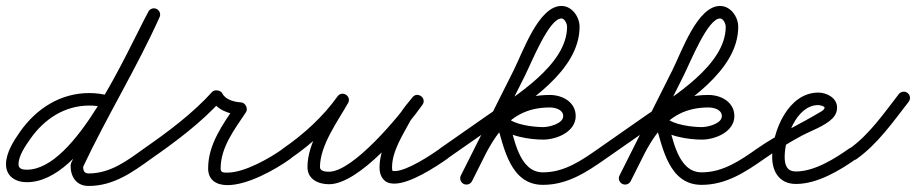

<svg xmlns="http://www.w3.org/2000/svg" viewBox="-33 -593 3077 645"><path d="M334.4 -271.3C334.4 -271.3 334.4 -271.3 334.4 -271.3C311.7 -277.3 290.6 -280.4 266.9 -280.4C170.4 -280.4 89.5 -228.7 34.8 -151.1C13.3 -120.5 -12.8 -80.2 -12.8 -41.2C-12.8 -0.3 19.7 19.1 57 19.1C252.3 19.1 416.5 -373.6 502.5 -534.1C508 -544.3 504.1 -557 493.9 -562.5C483.7 -568 471 -564.1 465.5 -553.9C465.5 -553.9 465.5 -553.9 465.5 -553.9C388.8 -410.9 222.4 -22.9 57 -22.9C43.5 -22.9 29.2 -25.1 29.2 -41.2C29.2 -70.1 53.4 -104.5 69.2 -126.9C115.9 -193.3 184.1 -238.4 266.9 -238.4C287 -238.4 304.4 -235.8 323.6 -230.7C334.8 -227.7 346.3 -234.4 349.3 -245.6C352.3 -256.8 345.6 -268.3 334.4 -271.3ZM464.9 -552.6C464.9 -552.6 464.9 -552.6 464.9 -552.6C387 -380 286.5 -217.6 206.1 -45.9C206 -45.6 205.5 -43.5 205 -41.5C204.5 -39.4 204.1 -37.3 204.1 -37C204.1 0.9 223.4 31.7 264.6 31.7C348.2 31.7 410.9 -13.6 475.3 -60C484.7 -66.7 486.8 -79.8 480 -89.3C473.3 -98.7 460.2 -100.8 450.7 -94C394.2 -53.4 338.2 -10.3 264.6 -10.3C247.9 -10.3 246.1 -22.6 246.1 -37C246.1 -37.3 245.6 -34.9 245 -32.6C244.5 -30.2 244 -27.8 244.1 -28.1C324.7 -200 425.2 -362.5 503.1 -535.4C507.9 -545.9 503.2 -558.4 492.6 -563.1C482.1 -567.9 469.6 -563.2 464.9 -552.6Z M475 -59.8C475 -59.8 475 -59.8 475 -59.8C556.3 -116.2 644.4 -182.2 710.6 -256C714.7 -260.6 704.8 -264.5 694.4 -265.9C684.1 -267.4 673.4 -266.3 676.2 -260.7C694.1 -224.3 736.7 -209.1 774.9 -207C781.9 -206.7 779.7 -217.7 774.9 -227.4C770 -237.1 762.4 -245.4 758.5 -239.6C715.5 -174.4 666.2 -109 666.2 -27.1C666.2 12.5 694.8 28.9 731.1 28.9C798.2 28.9 890.1 -21.8 943.2 -59.9C952.7 -66.7 954.8 -79.8 948.1 -89.2C941.3 -98.7 928.2 -100.8 918.8 -94.1C918.8 -94.1 918.8 -94.1 918.8 -94.1C873.3 -61.5 788.5 -13.1 731.1 -13.1C718.2 -13.1 708.2 -12.6 708.2 -27.1C708.2 -99.1 755.6 -159 793.5 -216.4C797.4 -222.3 796.8 -230.3 793.5 -236.8C790.2 -243.4 784.2 -248.6 777.1 -249C755 -250.2 724.5 -257.6 713.8 -279.3C711.1 -284.8 704.6 -288.3 697.7 -289.2C690.7 -290.2 683.5 -288.6 679.4 -284C615.4 -212.7 529.6 -148.8 451 -94.2C441.5 -87.6 439.1 -74.5 445.8 -65C452.4 -55.5 465.5 -53.1 475 -59.8Z M912.7 -65.1C919.3 -55.5 932.3 -53.1 941.9 -59.7C1014.9 -109.9 1083.6 -172.4 1135.1 -244.8C1142.8 -255.7 1137.3 -267.1 1128.1 -272.9C1119 -278.7 1106.3 -278.9 1099.8 -267.4C1060 -197.6 999.9 -113.7 999.9 -31.7C999.9 9.3 1036.5 25.9 1072.2 25.9C1173.8 25.9 1330.9 -163.1 1386.1 -240.8C1394 -251.9 1389.9 -263.6 1381.6 -269.8C1373.4 -276 1361.1 -276.7 1352.6 -266.1C1337.5 -247.2 1320.7 -228.4 1308.8 -207.4C1308.8 -207.4 1308.7 -207.3 1308.6 -207.2C1308.5 -207 1308.5 -206.9 1308.5 -206.9C1279.4 -152.5 1242 -93.8 1242 -30.3C1242 -20.1 1243.6 -9.6 1248.3 -0.4C1248.3 -0.4 1248.4 -0.3 1248.5 -0.1C1248.5 0 1248.6 0.2 1248.6 0.2C1258.3 17.5 1271.1 23.8 1292.4 23.8C1344.8 23.8 1428.7 -30.8 1470 -59.8C1479.5 -66.5 1481.9 -79.5 1475.2 -89C1468.5 -98.5 1455.5 -100.9 1446 -94.2C1446 -94.2 1446 -94.2 1446 -94.2C1413.2 -71.2 1333.6 -18.2 1292.4 -18.2C1289.9 -18.2 1287.4 -18.3 1285.1 -18.8C1283.1 -19.2 1286.3 -17.7 1287.1 -16.5C1287.9 -15.3 1285.7 -19.6 1285.4 -20.2C1285.4 -20.2 1285.4 -20 1285.5 -19.9C1285.6 -19.7 1285.7 -19.6 1285.7 -19.6C1284.1 -22.7 1284 -26.9 1284 -30.3C1284 -85.5 1320.1 -139.5 1345.5 -187.1C1345.5 -187.1 1345.5 -187 1345.4 -186.8C1345.3 -186.7 1345.2 -186.6 1345.2 -186.6C1356.1 -205.6 1371.8 -222.7 1385.4 -239.9C1393.9 -250.6 1389.5 -262.4 1380.9 -268.9C1372.4 -275.3 1359.8 -276.3 1351.9 -265.2C1307.1 -202.1 1153.1 -16.1 1072.2 -16.1C1061.6 -16.1 1041.9 -17.3 1041.9 -31.7C1041.9 -104.3 1100.7 -184.2 1136.2 -246.6C1142.8 -258.2 1137.8 -269.2 1129.3 -274.7C1120.7 -280.1 1108.6 -280 1100.9 -269.2C1052.2 -200.8 987 -141.7 918.1 -94.3C908.5 -87.7 906.1 -74.7 912.7 -65.1Z M1439.8 -65C1446.4 -55.5 1459.5 -53.1 1469 -59.8C1522.2 -96.9 1575.4 -134 1628.5 -171.1C1628.5 -171.1 1628.5 -171.1 1628.5 -171.1C1628.5 -171.2 1628.5 -171.2 1628.5 -171.2C1734.7 -245.5 1914 -354.5 1914 -503C1914 -536.2 1888.7 -573 1853 -573C1776.7 -573 1724.4 -420.2 1692.4 -356.4C1633.3 -238.8 1574.3 -121.1 1515.2 -3.4C1510 6.9 1514.2 19.6 1524.6 24.8C1534.9 30 1547.6 25.8 1552.8 15.4C1552.8 15.4 1552.8 15.4 1552.8 15.4C1611.8 -102.2 1670.9 -219.9 1729.9 -337.6C1753.1 -383.8 1811.3 -531 1853 -531C1864.3 -531 1872 -512.3 1872 -503C1872 -374.5 1695.1 -269 1604.5 -205.6C1604.5 -205.6 1604.5 -205.6 1604.5 -205.6C1604.5 -205.6 1604.5 -205.6 1604.5 -205.6C1551.3 -168.5 1498.1 -131.3 1445 -94.2C1435.5 -87.6 1433.1 -74.5 1439.8 -65ZM1524.5 24.7C1534.8 30 1547.4 25.9 1552.7 15.5C1613.4 -103.6 1657.7 -232 1814 -232C1831.9 -232 1859 -225 1859 -203C1859 -177.3 1811.1 -166 1792 -166C1761 -166 1693.4 -173.5 1671.7 -197.9C1664.5 -206.1 1653.9 -206.4 1646 -202C1638.1 -197.6 1632.8 -188.6 1635.9 -178C1660.3 -95.5 1681.5 28 1791 28C1873.2 28 1937.6 -14.6 2002 -59.8C2011.5 -66.4 2013.9 -79.5 2007.2 -89C2000.6 -98.5 1987.5 -100.9 1978 -94.2C1921.1 -54.4 1863.6 -14 1791 -14C1710.4 -14 1694.2 -128.8 1676.1 -190C1673 -200.5 1660.4 -199.6 1650.4 -194.1C1640.4 -188.5 1633 -178.3 1640.3 -170.1C1671.4 -134.9 1747.2 -124 1792 -124C1836.7 -124 1901 -150.1 1901 -203C1901 -250.3 1856.2 -274 1814 -274C1637.1 -274 1584.2 -138.8 1515.3 -3.5C1510 6.8 1514.1 19.4 1524.5 24.7Z M1972.8 -65C1979.4 -55.5 1992.5 -53.1 2002 -59.8C2055.2 -96.9 2108.4 -134 2161.5 -171.1C2161.5 -171.1 2161.5 -171.1 2161.5 -171.1C2161.5 -171.2 2161.5 -171.2 2161.5 -171.2C2267.7 -245.5 2447 -354.5 2447 -503C2447 -536.2 2421.7 -573 2386 -573C2309.7 -573 2257.4 -420.2 2225.4 -356.4C2166.3 -238.8 2107.3 -121.1 2048.2 -3.4C2043 6.9 2047.2 19.6 2057.6 24.8C2067.9 30 2080.6 25.8 2085.8 15.4C2085.8 15.4 2085.8 15.4 2085.8 15.4C2144.8 -102.2 2203.9 -219.9 2262.9 -337.6C2286.1 -383.8 2344.3 -531 2386 -531C2397.3 -531 2405 -512.3 2405 -503C2405 -374.5 2228.1 -269 2137.5 -205.6C2137.5 -205.6 2137.5 -205.6 2137.5 -205.6C2137.5 -205.6 2137.5 -205.6 2137.5 -205.6C2084.3 -168.5 2031.1 -131.3 1978 -94.2C1968.5 -87.6 1966.1 -74.5 1972.8 -65ZM2057.5 24.7C2067.8 30 2080.4 25.9 2085.7 15.5C2146.4 -103.6 2190.7 -232 2347 -232C2364.9 -232 2392 -225 2392 -203C2392 -177.3 2344.1 -166 2325 -166C2294 -166 2226.4 -173.5 2204.7 -197.9C2197.5 -206.1 2186.9 -206.4 2179 -202C2171.1 -197.6 2165.8 -188.6 2168.9 -178C2193.3 -95.5 2214.5 28 2324 28C2406.2 28 2470.6 -14.6 2535 -59.8C2544.5 -66.4 2546.9 -79.5 2540.2 -89C2533.6 -98.5 2520.5 -100.9 2511 -94.2C2454.1 -54.4 2396.6 -14 2324 -14C2243.4 -14 2227.2 -128.8 2209.1 -190C2206 -200.5 2193.4 -199.6 2183.4 -194.1C2173.4 -188.5 2166 -178.3 2173.3 -170.1C2204.4 -134.9 2280.2 -124 2325 -124C2369.7 -124 2434 -150.1 2434 -203C2434 -250.3 2389.2 -274 2347 -274C2170.1 -274 2117.2 -138.8 2048.3 -3.5C2043 6.8 2047.1 19.4 2057.5 24.7Z M2535 -59.8C2535 -59.8 2535 -59.8 2535 -59.8C2575.2 -87.8 2616.7 -113.7 2659.9 -136.9C2691.7 -153.9 2738.1 -169.5 2763.6 -195.2C2773.6 -205.2 2779 -217.7 2779 -232C2779 -264.1 2744.3 -282 2716 -282C2614.7 -282 2561 -151.9 2561 -66C2561 -15.5 2586.1 25 2641 25C2712.9 25 2787.5 -20 2844.1 -59.8C2853.6 -66.5 2855.8 -79.6 2849.2 -89.1C2842.5 -98.6 2829.4 -100.8 2819.9 -94.2C2819.9 -94.2 2819.9 -94.2 2819.9 -94.2C2771.2 -59.9 2703.3 -17 2641 -17C2610.2 -17 2603 -38.9 2603 -66C2603 -126.8 2641 -240 2716 -240C2720.3 -240 2737 -236 2737 -232C2737 -224.4 2727.6 -219.6 2722.1 -216.3C2651.7 -174 2579.3 -141.9 2511 -94.2C2501.5 -87.6 2499.1 -74.5 2505.8 -65C2512.4 -55.5 2525.5 -53.1 2535 -59.8Z M2844.2 -58.5C2844.2 -58.5 2844.2 -58.5 2844.2 -58.5C2915.4 -109.2 2966.5 -182.9 3019.6 -251.1C3026.7 -260.3 3025 -273.5 3015.9 -280.6C3006.7 -287.7 2993.5 -286 2986.4 -276.9C2936 -212.1 2887.5 -140.8 2819.8 -92.8C2810.4 -86.1 2808.2 -73 2814.9 -63.5C2821.6 -54 2834.7 -51.8 2844.2 -58.5Z"/></svg>

Font: FRB American Cursive Guidelines Medium
Style: Italic
Weight: 500
Italic angle: -25°
Version: Version 2.0;Modular Font Editor K font №1